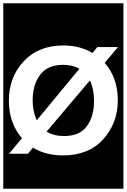

<svg xmlns="http://www.w3.org/2000/svg" viewBox="-30 -937 772 1170"><path d="M-10 213V-917H722V213ZM688 -326Q688 -462 608 -554L689 -650H563L534 -614Q456 -660 357 -660Q204 -660 114 -563Q24 -466 24 -324Q24 -186 104 -95L25 0H140L171 -37Q248 10 353 10Q511 10 599.5 -89Q688 -188 688 -326ZM356 -542Q411 -542 454 -518L194 -204Q169 -257 169 -327Q169 -419 214 -480.5Q259 -542 356 -542ZM543 -322Q543 -227 499 -167.5Q455 -108 360 -108Q297 -108 254 -135L518 -447Q543 -394 543 -322Z"/></svg>

Font: Zilla Slab Highlight
Style: Bold
Weight: 700
Designer: Typotheque Type Foundry
Foundry: Typotheque type foundry
Version: Version 1.1; 2017; ttfautohint (v1.6)